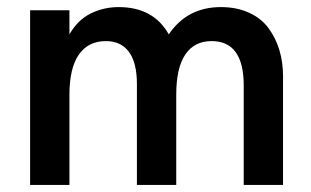

<svg xmlns="http://www.w3.org/2000/svg" viewBox="-20 -522 878 542"><path d="M65 0V-493H176V-425Q199.5 -466 236.2 -484Q273 -502 315 -502Q413 -502 456.5 -425Q508.5 -502 603.5 -502Q648.5 -502 683.2 -486Q718 -470 738.2 -442.2Q758.5 -414.5 768.8 -380.2Q779 -346 779 -307V0H668V-280.5Q668 -406 577.5 -406Q528.5 -406 503 -368Q477.5 -330 477.5 -254.5V0H366.5V-284.5Q366.5 -345 344 -375.5Q321.5 -406 279 -406Q229 -406 202.5 -367.8Q176 -329.5 176 -254.5V0Z"/></svg>

Font: HK Grotesk SemiBold
Style: Regular
Weight: 600
Designer: Alfredo Marco Pradil
Foundry: Hanken Design Co.
Version: Version 3.001;FEAKit 1.0